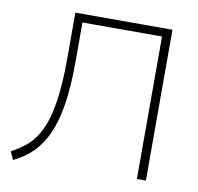

<svg xmlns="http://www.w3.org/2000/svg" viewBox="-80 -788 913 884"><g transform="rotate(10 376.5 -346.0)"><path d="M37 13 20 -25Q62 -46 95.5 -76Q129 -106 153 -157Q177 -208 189.5 -290Q202 -372 202 -495V-705H656V0H614V-666H242V-485Q242 -368 229 -284.5Q216 -201 190 -143.5Q164 -86 126 -48.5Q88 -11 37 13Z"/></g></svg>

Font: Mulish ExtraLight
Style: Regular
Weight: 200
Designer: Vernon Adams
Foundry: Vernon Adams
Version: Version 3.603